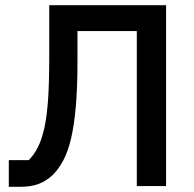

<svg xmlns="http://www.w3.org/2000/svg" viewBox="-20 -718 747 741"><path d="M14 3V-100H91Q111 -120 126 -149.5Q141 -179 151 -223.5Q161 -268 165.5 -333.5Q170 -399 170 -493V-698H621V0H508V-598H279V-480Q279 -379 272.5 -306Q266 -233 254 -182.5Q242 -132 224.5 -99.5Q207 -67 186 -45Q160 -20 130 -8.5Q100 3 57 3Z"/></svg>

Font: IBM Plex Sans Medium
Style: Regular
Weight: 500
Designer: Mike Abbink, Paul van der Laan, Pieter van Rosmalen
Foundry: Bold Monday
Version: Version 3.201